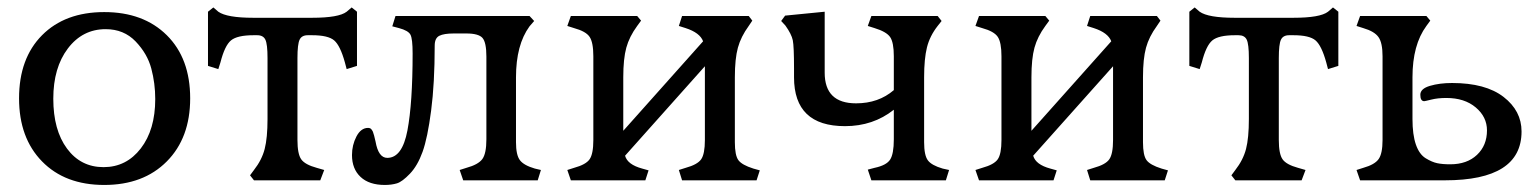

<svg xmlns="http://www.w3.org/2000/svg" viewBox="-20 -494 4215 526"><path d="M126 -223.6Q126 -308.6 166 -361.3Q206.1 -414.1 269.5 -414.1Q319.3 -414.1 351.6 -380.4Q383.8 -346.7 394.5 -306.2Q405.3 -265.6 405.3 -222.7Q405.3 -138.7 365.7 -87.4Q326.2 -36.1 263.7 -36.1Q201.2 -36.1 163.6 -86.9Q126 -137.7 126 -223.6ZM501 -224.6Q501 -334 437 -397.5Q373 -460.9 265.6 -460.9Q158.2 -460.9 95.2 -397.5Q32.2 -334 32.2 -224.6Q32.2 -116.2 95.2 -51.8Q158.2 12.7 265.6 12.7Q373 12.7 437 -51.8Q501 -116.2 501 -224.6Z M857.4 0 868.2 -28.3 847.7 -34.2Q815.4 -43 805.2 -57.6Q794.9 -72.3 794.9 -110.4V-335Q794.9 -373 800.8 -385.3Q806.6 -397.5 823.2 -397.5H835Q878.9 -397.5 895.5 -383.3Q912.1 -369.1 924.8 -323.2L929.7 -304.7L958 -313.5V-461.9L943.4 -473.6L929.7 -461.9Q908.2 -445.3 835 -445.3H673.8Q601.6 -445.3 578.1 -461.9L564.5 -473.6L549.8 -461.9V-313.5L578.1 -304.7L584 -323.2Q595.7 -369.1 612.8 -383.3Q629.9 -397.5 674.8 -397.5H684.6Q701.2 -397.5 707 -385.3Q712.9 -373 712.9 -335V-168Q712.9 -116.2 705.1 -85.9Q697.3 -55.7 675.8 -28.3L665 -13.7L675.8 0Z M1170.9 -369.1Q1170.9 -389.6 1183.6 -396Q1196.3 -402.3 1222.7 -402.3H1257.8Q1291 -402.3 1301.8 -390.1Q1312.5 -377.9 1312.5 -338.9V-112.3Q1312.5 -73.2 1301.3 -58.1Q1290 -43 1257.8 -34.2L1239.3 -28.3L1249 0H1453.1L1461.9 -28.3L1445.3 -32.2Q1415 -41 1404.3 -55.2Q1393.6 -69.3 1393.6 -104.5V-282.2Q1393.6 -371.1 1430.7 -421.9L1443.4 -436.5L1430.7 -450.2H1063.5L1054.7 -421.9L1073.2 -417Q1098.6 -410.2 1104.5 -398.9Q1110.4 -387.7 1110.4 -347.7Q1110.4 -211.9 1096.2 -136.7Q1082 -61.5 1041 -61.5Q1016.6 -61.5 1008.8 -106.4Q1007.8 -109.4 1006.8 -114.7Q1005.9 -120.1 1004.9 -122.6Q1003.9 -125 1002.9 -128.9Q1002 -132.8 1000.5 -135.3Q999 -137.7 997.6 -139.6Q996.1 -141.6 993.7 -142.6Q991.2 -143.6 988.3 -143.6Q968.8 -143.6 956.5 -120.1Q944.3 -96.7 944.3 -69.3Q944.3 -31.2 967.8 -9.3Q991.2 12.7 1034.2 12.7Q1052.7 12.7 1067.4 8.3Q1082 3.9 1103 -18.1Q1124 -40 1137.7 -78.1Q1151.4 -116.2 1161.1 -190.9Q1170.9 -265.6 1170.9 -369.1Z M1748 0 1756.8 -27.3 1739.3 -32.2Q1699.2 -43 1692.4 -67.4L1911.1 -312.5V-110.4Q1911.1 -72.3 1900.9 -57.6Q1890.6 -43 1858.4 -34.2L1839.8 -28.3L1848.6 0H2052.7L2061.5 -27.3L2043.9 -32.2Q2012.7 -42 2002.9 -55.2Q1993.2 -68.4 1993.2 -104.5V-282.2Q1993.2 -333 2001.5 -363.3Q2009.8 -393.6 2031.2 -422.9L2041 -437.5L2031.2 -450.2H1848.6L1839.8 -422.9L1858.4 -417Q1897.5 -404.3 1906.2 -380.9L1687.5 -135.7V-282.2Q1687.5 -333 1695.8 -363.3Q1704.1 -393.6 1725.6 -422.9L1736.3 -437.5L1725.6 -450.2H1543.9L1534.2 -422.9L1552.7 -417Q1585 -408.2 1595.2 -393.1Q1605.5 -377.9 1605.5 -339.8V-110.4Q1605.5 -72.3 1595.2 -57.6Q1585 -43 1552.7 -34.2L1534.2 -28.3L1543.9 0Z M2571.3 0 2580.1 -28.3 2562.5 -32.2Q2532.2 -41 2522 -54.7Q2511.7 -68.4 2511.7 -104.5V-282.2Q2511.7 -333 2519.5 -364.3Q2527.3 -395.5 2548.8 -422.9L2559.6 -436.5L2548.8 -450.2H2367.2L2357.4 -422.9L2376 -417Q2408.2 -407.2 2418.5 -392.6Q2428.7 -377.9 2428.7 -339.8V-247.1Q2386.7 -210.9 2325.2 -210.9Q2239.3 -210.9 2239.3 -294.9V-461.9L2130.9 -451.2L2120.1 -436.5L2131.8 -423.8Q2148.4 -400.4 2151.9 -383.8Q2155.3 -367.2 2155.3 -305.7V-282.2Q2155.3 -148.4 2294.9 -148.4Q2372.1 -148.4 2428.7 -193.4V-112.3Q2428.7 -72.3 2418.5 -56.6Q2408.2 -41 2376 -34.2L2357.4 -29.3L2367.2 0Z M2866.2 0 2875 -27.3 2857.4 -32.2Q2817.4 -43 2810.5 -67.4L3029.3 -312.5V-110.4Q3029.3 -72.3 3019 -57.6Q3008.8 -43 2976.6 -34.2L2958 -28.3L2966.8 0H3170.9L3179.7 -27.3L3162.1 -32.2Q3130.9 -42 3121.1 -55.2Q3111.3 -68.4 3111.3 -104.5V-282.2Q3111.3 -333 3119.6 -363.3Q3127.9 -393.6 3149.4 -422.9L3159.2 -437.5L3149.4 -450.2H2966.8L2958 -422.9L2976.6 -417Q3015.6 -404.3 3024.4 -380.9L2805.7 -135.7V-282.2Q2805.7 -333 2814 -363.3Q2822.3 -393.6 2843.8 -422.9L2854.5 -437.5L2843.8 -450.2H2662.1L2652.3 -422.9L2670.9 -417Q2703.1 -408.2 2713.4 -393.1Q2723.6 -377.9 2723.6 -339.8V-110.4Q2723.6 -72.3 2713.4 -57.6Q2703.1 -43 2670.9 -34.2L2652.3 -28.3L2662.1 0Z M3545.9 0 3556.6 -28.3 3536.1 -34.2Q3503.9 -43 3493.7 -57.6Q3483.4 -72.3 3483.4 -110.4V-335Q3483.4 -373 3489.3 -385.3Q3495.1 -397.5 3511.7 -397.5H3523.4Q3567.4 -397.5 3584 -383.3Q3600.6 -369.1 3613.3 -323.2L3618.2 -304.7L3646.5 -313.5V-461.9L3631.8 -473.6L3618.2 -461.9Q3596.7 -445.3 3523.4 -445.3H3362.3Q3290 -445.3 3266.6 -461.9L3252.9 -473.6L3238.3 -461.9V-313.5L3266.6 -304.7L3272.5 -323.2Q3284.2 -369.1 3301.3 -383.3Q3318.4 -397.5 3363.3 -397.5H3373Q3389.6 -397.5 3395.5 -385.3Q3401.4 -373 3401.4 -335V-168Q3401.4 -116.2 3393.6 -85.9Q3385.7 -55.7 3364.3 -28.3L3353.5 -13.7L3364.3 0Z M3938.5 0Q4148.4 0 4148.4 -133.8Q4148.4 -190.4 4099.1 -228.5Q4049.8 -266.6 3958 -266.6Q3923.8 -266.6 3897.5 -258.8Q3871.1 -251 3871.1 -234.4Q3871.1 -216.8 3881.8 -216.8Q3883.8 -216.8 3901.4 -221.2Q3918.9 -225.6 3942.4 -225.6Q3992.2 -225.6 4022.9 -199.7Q4053.7 -173.8 4053.7 -136.7Q4053.7 -95.7 4026.4 -69.8Q3999 -43.9 3953.1 -43.9Q3931.6 -43.9 3917.5 -46.9Q3903.3 -49.8 3885.7 -60.5Q3868.2 -71.3 3858.9 -98.1Q3849.6 -125 3849.6 -168V-282.2Q3849.6 -371.1 3887.7 -422.9L3898.4 -437.5L3887.7 -450.2H3706.1L3696.3 -422.9L3714.8 -417Q3745.1 -408.2 3756.3 -392.6Q3767.6 -377 3767.6 -339.8V-110.4Q3767.6 -73.2 3756.8 -58.1Q3746.1 -43 3714.8 -34.2L3696.3 -28.3L3706.1 0Z"/></svg>

Font: Kurale
Style: Regular
Weight: 400
Version: 1.0; ttfautohint (v1.3)